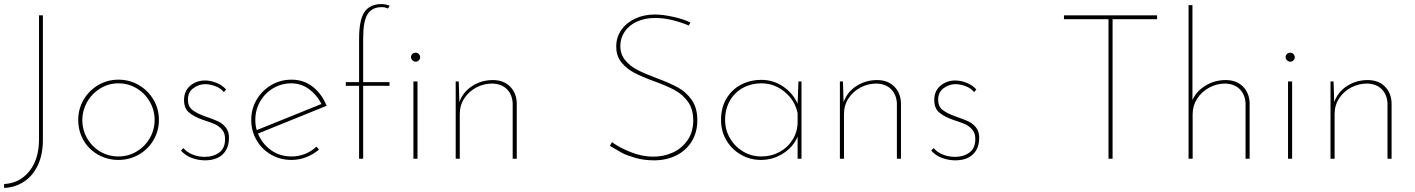

<svg xmlns="http://www.w3.org/2000/svg" viewBox="-20 -777 6927 940"><path d="M0 143V124Q76 120 123.5 61.5Q171 3 171 -96V-702H190V-93Q190 -20 165 32.5Q140 85 96.5 113Q53 141 0 143Z M560 -387Q614 -387 659.5 -360.5Q705 -334 731.5 -289Q758 -244 758 -190Q758 -136 731.5 -91Q705 -46 659.5 -20Q614 6 560 6Q506 6 460.5 -19.5Q415 -45 389 -90Q363 -135 363 -190Q363 -244 389.5 -289Q416 -334 461 -360.5Q506 -387 560 -387ZM560 -11Q608 -11 648.5 -35Q689 -59 713 -100Q737 -141 737 -190Q737 -238 713 -279.5Q689 -321 648.5 -345Q608 -369 560 -369Q511 -369 470 -343.5Q429 -318 406 -276.5Q383 -235 383 -190Q383 -141 406.5 -100Q430 -59 470.5 -35Q511 -11 560 -11Z M866 -40 878 -52Q893 -33 921.5 -21Q950 -9 983 -9Q1024 -9 1053 -30Q1082 -51 1082 -97Q1082 -125 1067 -142.5Q1052 -160 1032 -169Q1012 -178 974 -190Q929 -206 905 -226.5Q881 -247 881 -287Q881 -332 911.5 -357.5Q942 -383 984 -383Q1010 -383 1038.5 -372Q1067 -361 1087 -339L1076 -326Q1061 -345 1034.5 -355Q1008 -365 985 -365Q954 -365 927 -345.5Q900 -326 900 -289Q900 -256 921.5 -239Q943 -222 985 -207Q1026 -193 1047.5 -183Q1069 -173 1085 -153.5Q1101 -134 1101 -102Q1101 -51 1070.5 -21.5Q1040 8 983 8Q951 8 918.5 -4Q886 -16 866 -40Z M1529 -59 1542 -45Q1514 -21 1479.5 -7.5Q1445 6 1407 6Q1352 6 1307 -20Q1262 -46 1236 -91Q1210 -136 1210 -190Q1210 -244 1236.5 -289Q1263 -334 1308 -360.5Q1353 -387 1407 -387Q1467 -387 1511.5 -352Q1556 -317 1579 -259L1243 -123Q1263 -74 1306 -42.5Q1349 -11 1407 -11Q1442 -11 1473.5 -23.5Q1505 -36 1529 -59ZM1230 -190Q1230 -162 1237 -140L1554 -268Q1531 -313 1492.5 -341Q1454 -369 1406 -369Q1358 -369 1317.5 -345Q1277 -321 1253.5 -280Q1230 -239 1230 -190Z M1738 -357H1673V-375H1738V-585Q1738 -680 1764.5 -718.5Q1791 -757 1848 -757Q1867 -757 1888 -749L1879 -735Q1867 -742 1849 -742Q1801 -742 1779.5 -707.5Q1758 -673 1758 -589V-375H1887V-357H1758V0H1738ZM2015 -519Q2024 -519 2030.5 -512.5Q2037 -506 2037 -497Q2037 -488 2030.5 -481.5Q2024 -475 2015 -475Q2006 -475 1999 -482Q1992 -489 1992 -497Q1992 -506 1998.5 -512.5Q2005 -519 2015 -519ZM2024 -378V0H2004V-378Z M2510 -273V0H2490V-271Q2488 -313 2462.5 -339.5Q2437 -366 2391 -368Q2349 -368 2312.5 -349Q2276 -330 2253.5 -296Q2231 -262 2231 -219V0H2211V-378H2226L2229 -277Q2247 -327 2292 -356Q2337 -385 2393 -385Q2445 -385 2476.5 -354Q2508 -323 2510 -273Z M3187 -689Q3137 -689 3098 -671Q3059 -653 3038 -621.5Q3017 -590 3017 -552Q3017 -511 3041 -482Q3065 -453 3101 -434.5Q3137 -416 3196 -394Q3258 -371 3298.5 -349Q3339 -327 3366.5 -288Q3394 -249 3394 -189Q3394 -129 3366.5 -84.5Q3339 -40 3291 -16Q3243 8 3182 8Q3131 8 3087.5 -5Q3044 -18 3026 -28Q3008 -38 2966 -63L2976 -81Q3013 -54 3068.5 -32Q3124 -10 3178 -10Q3229 -10 3273.5 -30Q3318 -50 3346 -90.5Q3374 -131 3374 -188Q3374 -243 3348 -279Q3322 -315 3283 -336Q3244 -357 3183 -379Q3123 -401 3085.5 -420.5Q3048 -440 3022.5 -471.5Q2997 -503 2997 -549Q2997 -595 3022 -630.5Q3047 -666 3090 -686Q3133 -706 3185 -706Q3224 -706 3274.5 -695Q3325 -684 3360 -667L3352 -652Q3318 -667 3274 -678Q3230 -689 3187 -689Z M3904 -378V0H3885V-108Q3864 -58 3814.5 -26Q3765 6 3705 6Q3652 6 3607 -20Q3562 -46 3536 -90.5Q3510 -135 3510 -189Q3510 -250 3536.5 -294.5Q3563 -339 3608 -362.5Q3653 -386 3708 -386Q3766 -386 3814 -353.5Q3862 -321 3885 -269L3889 -378ZM3885 -181V-222Q3873 -284 3822.5 -326.5Q3772 -369 3707 -369Q3658 -369 3617.5 -347Q3577 -325 3553.5 -284Q3530 -243 3530 -190Q3530 -141 3554 -100Q3578 -59 3618.5 -35Q3659 -11 3707 -11Q3756 -11 3796.5 -33Q3837 -55 3861 -94Q3885 -133 3885 -181Z M4391 -273V0H4371V-271Q4369 -313 4343.5 -339.5Q4318 -366 4272 -368Q4230 -368 4193.5 -349Q4157 -330 4134.5 -296Q4112 -262 4112 -219V0H4092V-378H4107L4110 -277Q4128 -327 4173 -356Q4218 -385 4274 -385Q4326 -385 4357.5 -354Q4389 -323 4391 -273Z M4539 -40 4551 -52Q4566 -33 4594.5 -21Q4623 -9 4656 -9Q4697 -9 4726 -30Q4755 -51 4755 -97Q4755 -125 4740 -142.5Q4725 -160 4705 -169Q4685 -178 4647 -190Q4602 -206 4578 -226.5Q4554 -247 4554 -287Q4554 -332 4584.5 -357.5Q4615 -383 4657 -383Q4683 -383 4711.5 -372Q4740 -361 4760 -339L4749 -326Q4734 -345 4707.5 -355Q4681 -365 4658 -365Q4627 -365 4600 -345.5Q4573 -326 4573 -289Q4573 -256 4594.5 -239Q4616 -222 4658 -207Q4699 -193 4720.5 -183Q4742 -173 4758 -153.5Q4774 -134 4774 -102Q4774 -51 4743.5 -21.5Q4713 8 4656 8Q4624 8 4591.5 -4Q4559 -16 4539 -40Z M5645 -702V-683H5427V0H5407V-683H5189V-702Z M6098 -273V0H6078V-271Q6076 -313 6050.5 -339.5Q6025 -366 5979 -368Q5938 -368 5901 -348.5Q5864 -329 5841.5 -294.5Q5819 -260 5819 -219V0H5799V-752H5818V-287Q5837 -330 5881.5 -357.5Q5926 -385 5981 -385Q6033 -385 6064.5 -354Q6096 -323 6098 -273Z M6306 -378V0H6286V-378ZM6297 -519Q6306 -519 6312.5 -512.5Q6319 -506 6319 -497Q6319 -488 6312.5 -481.5Q6306 -475 6297 -475Q6288 -475 6281 -482Q6274 -489 6274 -497Q6274 -506 6280.5 -512.5Q6287 -519 6297 -519Z M6793 -273V0H6773V-271Q6771 -313 6745.5 -339.5Q6720 -366 6674 -368Q6632 -368 6595.5 -349Q6559 -330 6536.5 -296Q6514 -262 6514 -219V0H6494V-378H6509L6512 -277Q6530 -327 6575 -356Q6620 -385 6676 -385Q6728 -385 6759.5 -354Q6791 -323 6793 -273Z"/></svg>

Font: Josefin Sans Thin
Style: Regular
Weight: 250
Designer: Santiago Orozco
Foundry: Typemade
Version: Version 2.000